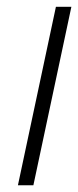

<svg xmlns="http://www.w3.org/2000/svg" viewBox="-20 -550 232 570"><path d="M33.2 0 146 -529.8H191.9L79.1 0Z"/></svg>

Font: Open Sans Hebrew Condensed Light
Style: Italic
Weight: 300
Width: 3
Italic angle: -12°
Foundry: Ascender Corporation, Yanek Iontef
Version: Version 2.001;PS 002.001;hotconv 1.0.70;makeotf.lib2.5.58329